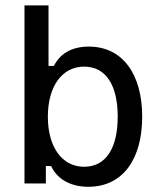

<svg xmlns="http://www.w3.org/2000/svg" viewBox="-20 -687 590 719"><path d="M310.8 12.5C439.2 12.5 512.5 -90 512.5 -250C512.5 -409.2 439.2 -512.5 312.5 -512.5C245 -512.5 203.3 -483.3 181.7 -440H161.7V-666.7H71.7V0H151.7V-65H171.7C189.2 -25 234.2 12.5 310.8 12.5ZM295 -62.5C211.7 -62.5 159.2 -137.5 159.2 -250C159.2 -362.5 211.7 -437.5 295 -437.5C375.8 -437.5 420.8 -369.2 420.8 -250C420.8 -130.8 375.8 -62.5 295 -62.5Z"/></svg>

Font: Familjen Grotesk
Style: Regular
Weight: 400
Designer: Anders Wikstroem, Jonas Baeckman, Matilda Gysing, Kristian Moeller
Foundry: Familjen STHLM AB
Version: Version 2.000